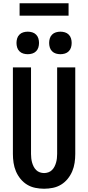

<svg xmlns="http://www.w3.org/2000/svg" viewBox="-20 -1148 540 1176"><path d="M250 8Q223 8 196 2.5Q169 -3 146 -17Q123 -31 105.5 -52.5Q88 -74 77.5 -99Q67 -124 63 -151Q59 -178 59 -205V-735H170V-205Q170 -192 171.5 -178.5Q173 -165 176.5 -152.5Q180 -140 186 -128Q192 -116 201.5 -106.5Q211 -97 224 -92.5Q237 -88 250 -88Q263 -88 276 -92.5Q289 -97 298.5 -106.5Q308 -116 314 -128Q320 -140 323.5 -152.5Q327 -165 328.5 -178.5Q330 -192 330 -205V-735H441V-205Q441 -178 437 -151Q433 -124 422.5 -99Q412 -74 394.5 -52.5Q377 -31 354 -17Q331 -3 304 2.5Q277 8 250 8ZM350 -816Q336 -816 322.5 -820Q309 -824 299 -834Q289 -844 285 -857.5Q281 -871 281 -885Q281 -899 285 -912.5Q289 -926 299 -936Q309 -946 322.5 -950Q336 -954 350 -954Q364 -954 377.5 -950Q391 -946 401 -936Q411 -926 415 -912.5Q419 -899 419 -885Q419 -871 415 -857.5Q411 -844 401 -834Q391 -824 377.5 -820Q364 -816 350 -816ZM150 -816Q136 -816 122.5 -820Q109 -824 99 -834Q89 -844 85 -857.5Q81 -871 81 -885Q81 -899 85 -912.5Q89 -926 99 -936Q109 -946 122.5 -950Q136 -954 150 -954Q164 -954 177.5 -950Q191 -946 201 -936Q211 -926 215 -912.5Q219 -899 219 -885Q219 -871 215 -857.5Q211 -844 201 -834Q191 -824 177.5 -820Q164 -816 150 -816ZM100 -1052V-1128H400V-1052Z"/></svg>

Font: Iosevka Curly
Style: Bold
Weight: 700
Monospace: yes
Designer: Belleve Invis
Foundry: Belleve Invis
Version: Version 22.1.2; ttfautohint (v1.8.4)